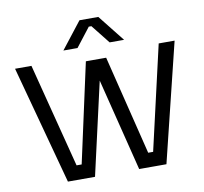

<svg xmlns="http://www.w3.org/2000/svg" viewBox="-98 -1058 1239 1165"><g transform="rotate(-10 521.5 -476.0)"><path d="M394 0H227L30 -730H131L302 -64L255 -88H374L322 -64L461 -700H553ZM834 0H666L491 -700H586L743 -64L693 -88H813L762 -64L915 -730H1013ZM425 -788H338L466 -952H582L712 -788H623L531 -904H515Z"/></g></svg>

Font: Sora Variable
Style: Regular
Weight: 400
Designer: Jonathan Barnbrook, Julián Moncada
Foundry: Barnbrook Fonts
Version: Version 2.000